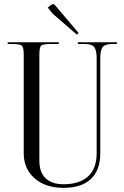

<svg xmlns="http://www.w3.org/2000/svg" viewBox="-20 -908 606 936"><path d="M354.5 -739.3 236.3 -841.8 212.9 -871.1 228.5 -883.8Q233.4 -887.7 238.3 -887.7Q244.1 -887.7 248 -882.8L363.3 -747.1ZM17.6 -702.1H266.6V-693.4H223.6Q188.5 -693.4 180.2 -685.1Q171.9 -676.8 171.9 -641.6V-125Q171.9 -68.4 202.1 -39.1Q232.4 -9.8 290 -9.8Q368.2 -9.8 409.7 -48.3Q451.2 -86.9 451.2 -160.2V-624Q451.2 -662.1 439.9 -677.7Q428.7 -693.4 395.5 -693.4H359.4V-702.1H549.8V-693.4H524.4Q491.2 -693.4 480 -677.7Q468.8 -662.1 468.8 -624V-160.2Q468.8 -78.1 422.9 -35.2Q377 7.8 290 7.8Q202.1 7.8 148.9 -38.6Q95.7 -85 95.7 -160.2V-641.6Q95.7 -676.8 86.9 -685.1Q78.1 -693.4 43 -693.4H17.6Z"/></svg>

Font: FoglihtenNo07
Style: Regular
Weight: 500
Designer: gluk (gluksza@wp.pl)
Foundry: gluk (gluksza@wp.pl)
Version: Version 0.871